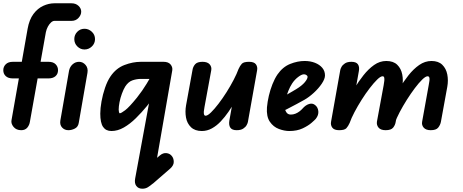

<svg xmlns="http://www.w3.org/2000/svg" viewBox="-22 -792 2818 1168"><path d="M107 0Q77 0 60.5 -20Q44 -40 48 -61L146 -617Q156 -673 181.5 -707Q207 -741 241 -756.5Q275 -772 309 -772H413Q439 -772 455.5 -756.5Q472 -741 472 -721Q472 -701 455.5 -683Q439 -665 413 -665H309Q299 -665 288.5 -655.5Q278 -646 269.5 -630.5Q261 -615 257 -596L160 -52Q157 -31 144 -15.5Q131 0 107 0ZM-2 -365Q-2 -386 13 -401Q28 -416 56 -416H273Q302 -416 316.5 -401Q331 -386 331 -365Q331 -342 315.5 -328.5Q300 -315 273 -315H56Q28 -315 13 -329Q-2 -343 -2 -365Z M394 0Q371 0 356 -16Q341 -32 345 -58L398 -362Q403 -386 420 -401Q437 -416 459 -416Q482 -416 498.5 -397Q515 -378 510 -349L457 -44Q453 -20 433.5 -10Q414 0 394 0ZM492 -491Q467 -491 448.5 -509.5Q430 -528 430 -554Q430 -580 448 -598.5Q466 -617 492 -617Q517 -617 536.5 -599Q556 -581 556 -554Q556 -528 537 -509.5Q518 -491 492 -491Z M588 -101Q588 -133 595.5 -175Q603 -217 617 -258Q631 -299 650 -327Q684 -377 735 -396.5Q786 -416 835 -416H952V-312H835Q810 -312 784.5 -303.5Q759 -295 740 -266Q729 -248 719.5 -222Q710 -196 705 -170Q700 -144 700 -125Q700 -121 701.5 -112Q703 -103 707 -103Q715 -103 739.5 -121.5Q764 -140 811 -198Q845 -241 870 -282.5Q895 -324 917 -364H990Q976 -314 959 -278.5Q942 -243 921 -212.5Q900 -182 872 -147Q840 -108 804.5 -73Q769 -38 731.5 -16.5Q694 5 656 5Q622 5 605 -20Q588 -45 588 -101ZM1024 158Q1035 172 1035 193Q1035 214 1014 233L907 326L856 234L950 154Q970 137 991 139.5Q1012 142 1024 158ZM844 356Q820 356 807.5 339.5Q795 323 800 295L931 -416H973Q1002 -416 1015.5 -400Q1029 -384 1026 -364L906 326Q892 338 877.5 347Q863 356 844 356Z M1206 5Q1164 5 1140 -18Q1116 -41 1109.5 -77Q1103 -113 1110 -152L1149 -366Q1152 -386 1165 -401Q1178 -416 1210 -416Q1240 -416 1253.5 -400.5Q1267 -385 1263 -364L1222 -141Q1219 -127 1218 -114.5Q1217 -102 1219.5 -95Q1222 -88 1229 -88Q1241 -88 1261.5 -108Q1282 -128 1307 -160.5Q1332 -193 1356 -231Q1380 -269 1399.5 -306.5Q1419 -344 1429 -372L1442 -232Q1427 -207 1408.5 -175.5Q1390 -144 1368 -112Q1346 -80 1321 -53.5Q1296 -27 1267 -11Q1238 5 1206 5ZM1418 0Q1390 0 1379.5 -15Q1369 -30 1373 -57L1429 -372Q1438 -392 1449 -404Q1460 -416 1493 -416Q1524 -416 1535 -400.5Q1546 -385 1542 -364L1486 -50Q1485 -43 1478.5 -31Q1472 -19 1457.5 -9.5Q1443 0 1418 0Z M1738 5Q1708 5 1674.5 -7.5Q1641 -20 1619.5 -51.5Q1598 -83 1602 -139Q1605 -173 1613.5 -209.5Q1622 -246 1635.5 -280Q1649 -314 1666 -339Q1698 -385 1743 -403Q1788 -421 1831 -421Q1866 -421 1894 -410Q1922 -399 1938.5 -379.5Q1955 -360 1955 -333Q1955 -312 1935.5 -283Q1916 -254 1887 -227.5Q1858 -201 1830 -185Q1810 -174 1782.5 -159Q1755 -144 1722.5 -127.5Q1690 -111 1655 -95L1669 -187Q1680 -192 1700 -203Q1720 -214 1741.5 -227Q1763 -240 1779 -249Q1815 -271 1832 -291.5Q1849 -312 1849 -324Q1849 -331 1842 -335.5Q1835 -340 1827 -340Q1813 -340 1791.5 -323.5Q1770 -307 1755 -284Q1742 -264 1732 -239Q1722 -214 1716 -188Q1710 -162 1710 -140Q1710 -126 1719 -110.5Q1728 -95 1747 -95Q1762 -95 1775.5 -100.5Q1789 -106 1800 -114.5Q1811 -123 1818 -131Q1837 -153 1858.5 -159.5Q1880 -166 1896 -152Q1912 -139 1914.5 -115.5Q1917 -92 1899 -69Q1894 -63 1873.5 -45Q1853 -27 1819 -11Q1785 5 1738 5Z M2041 0Q2011 0 1999.5 -15.5Q1988 -31 1992 -52L2048 -366Q2049 -373 2055.5 -385Q2062 -397 2076.5 -406.5Q2091 -416 2116 -416Q2145 -416 2155.5 -400.5Q2166 -385 2161 -359L2105 -44Q2096 -24 2085 -12Q2074 0 2041 0ZM2324 0Q2294 0 2281 -15.5Q2268 -31 2271 -52L2312 -274Q2315 -289 2316 -301.5Q2317 -314 2315 -321Q2313 -328 2305 -328Q2293 -328 2272.5 -308Q2252 -288 2227 -255.5Q2202 -223 2178 -185Q2154 -147 2134.5 -110Q2115 -73 2105 -44L2092 -184Q2111 -216 2135 -256Q2159 -296 2189 -334Q2219 -372 2253.5 -396.5Q2288 -421 2328 -421Q2371 -421 2394.5 -398Q2418 -375 2425 -339Q2432 -303 2425 -264L2385 -50Q2382 -31 2369.5 -15.5Q2357 0 2324 0ZM2598 0Q2569 0 2555.5 -15.5Q2542 -31 2546 -52L2586 -274Q2589 -289 2590.5 -301.5Q2592 -314 2589.5 -321Q2587 -328 2579 -328Q2567 -328 2546.5 -308Q2526 -288 2501.5 -255.5Q2477 -223 2453 -185Q2429 -147 2409.5 -110Q2390 -73 2380 -44L2366 -184Q2385 -216 2409 -256Q2433 -296 2463 -334Q2493 -372 2528 -396.5Q2563 -421 2603 -421Q2645 -421 2668.5 -398Q2692 -375 2699 -339Q2706 -303 2699 -264L2660 -50Q2656 -31 2643.5 -15.5Q2631 0 2598 0Z"/></svg>

Font: Edu QLD Beginner
Style: Bold
Weight: 700
Designer: Tina and Corey Anderson
Foundry: Google for Education
Version: Version 1.003